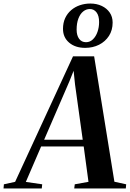

<svg xmlns="http://www.w3.org/2000/svg" viewBox="-95 -1065 733 1085"><path d="M-75 0 -73 -23.5 -9.5 -37.5 317.5 -746.5H437L551.5 -38L618 -23.5L616 0H324.5L327.5 -23.5L405 -37.5L378 -237.5H137.5L51 -37L143.5 -23.5L141 0ZM154.5 -275.5H372.5L329 -588L321 -665L297 -605ZM386.5 -794.5Q330.5 -794.5 295.8 -824Q261 -853.5 261 -902Q261 -936 273.2 -962.5Q285.5 -989 307 -1007.5Q328.5 -1026 356.5 -1035.5Q384.5 -1045 415.5 -1045Q451.5 -1045 480 -1031.5Q508.5 -1018 525 -994Q541.5 -970 541.5 -937.5Q541.5 -894.5 520.8 -862.2Q500 -830 464.8 -812.2Q429.5 -794.5 386.5 -794.5ZM391 -826.5Q413.5 -826.5 430.2 -842.8Q447 -859 456 -885Q465 -911 465 -940.5Q465 -976 450.5 -995Q436 -1014 412.5 -1014Q392 -1014 375 -1000.2Q358 -986.5 348 -960.2Q338 -934 338 -897.5Q338 -865 352 -845.8Q366 -826.5 391 -826.5Z"/></svg>

Font: Merriweather 120pt SemiBold
Style: Italic
Weight: 600
Italic angle: -7.8°
Version: Version 2.101